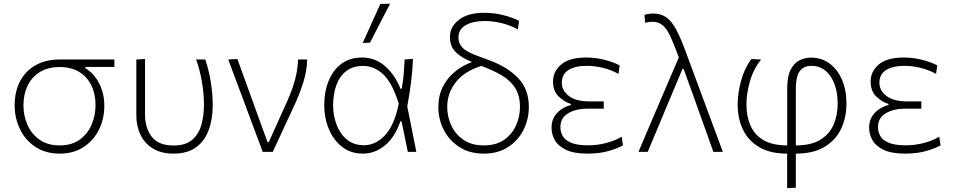

<svg xmlns="http://www.w3.org/2000/svg" viewBox="-20 -813 5104 1028"><path d="M300 9.5Q224 9.5 169.8 -26.5Q115.5 -62.5 87 -121.5Q58.5 -180.5 58.5 -249Q58.5 -323.5 87.8 -378.8Q117 -434 171.2 -464.2Q225.5 -494.5 299.5 -494.5H592.5V-454.5H437V-448Q486 -417.5 512.2 -364.2Q538.5 -311 538.5 -247Q538.5 -175.5 509 -117.2Q479.5 -59 426 -24.8Q372.5 9.5 300 9.5ZM300 -34.5Q364.5 -34.5 407 -65.5Q449.5 -96.5 470.5 -145.8Q491.5 -195 491.5 -250.5Q491.5 -310 469.2 -355.8Q447 -401.5 404.2 -427.8Q361.5 -454 300 -454Q236.5 -454 193.2 -427.2Q150 -400.5 127.8 -354Q105.5 -307.5 105.5 -249Q105.5 -193.5 127 -144.5Q148.5 -95.5 191.8 -65Q235 -34.5 300 -34.5Z M909 9.5Q844 9.5 799.8 -17.2Q755.5 -44 732.8 -90.2Q710 -136.5 710 -195.5V-494.5L756.5 -497V-198.5Q756.5 -128 792.5 -81Q828.5 -34 909.5 -34Q973.5 -34 1008.8 -64.2Q1044 -94.5 1058 -144Q1072 -193.5 1072 -252Q1072 -313.5 1060.5 -378.2Q1049 -443 1030 -494.5H1079Q1097 -442.5 1108 -377.2Q1119 -312 1119 -250.5Q1119 -175 1097.2 -116.2Q1075.5 -57.5 1029.2 -24Q983 9.5 909 9.5Z M1386.5 0Q1369 -47 1351.2 -94.8Q1333.5 -142.5 1316.5 -187.5L1284 -275.5Q1263.5 -329 1242.8 -385Q1222 -441 1202 -494.5L1251 -497Q1269 -448 1290.2 -389Q1311.5 -330 1333.8 -268.5Q1356 -207 1376.5 -150.5L1412.5 -52H1419L1520 -276Q1546 -335 1560 -387.5Q1574 -440 1576 -494.5H1624.5Q1623.5 -434.5 1604.5 -374Q1585.5 -313.5 1560 -257.5Q1530 -193.5 1500.2 -129Q1470.5 -64.5 1440.5 0Z M1923 9.5Q1857.5 9.5 1811.2 -27Q1765 -63.5 1740.5 -122.8Q1716 -182 1716 -249Q1716 -323 1739.8 -380.8Q1763.5 -438.5 1808.5 -471.8Q1853.5 -505 1918 -505Q1988.5 -505 2041 -459.5Q2093.5 -414 2124.5 -338H2131Q2138.5 -381 2141.8 -420.2Q2145 -459.5 2146.5 -494.5L2191 -498Q2189 -435.5 2180.5 -370.2Q2172 -305 2160.5 -243Q2173 -182 2185 -121.5Q2197 -61 2209 0H2163.5Q2155 -41 2146.8 -81.8Q2138.5 -122.5 2130 -163H2123.5Q2095 -79.5 2041.8 -35Q1988.5 9.5 1923 9.5ZM1928.5 -35.5Q1992 -35.5 2042 -89.5Q2092 -143.5 2115 -258Q2081 -368 2032.8 -414Q1984.5 -460 1924 -460Q1868 -460 1832.5 -431.5Q1797 -403 1780.2 -355Q1763.5 -307 1763.5 -249Q1763.5 -195 1781.8 -146Q1800 -97 1836.8 -66.2Q1873.5 -35.5 1928.5 -35.5ZM1922 -583Q1946 -636 1969.5 -688.2Q1993 -740.5 2016.5 -792L2068.5 -793Q2041 -740.5 2014.5 -688.5Q1988 -636.5 1961 -584.5Z M2570.5 9.5Q2494 9.5 2439.5 -25.8Q2385 -61 2356 -117.8Q2327 -174.5 2327 -239Q2327 -301 2351.2 -348.8Q2375.5 -396.5 2416.5 -429.8Q2457.5 -463 2507.5 -481Q2454 -501.5 2421.5 -532.5Q2389 -563.5 2389 -614.5Q2389 -669 2436.8 -706.8Q2484.5 -744.5 2573.5 -744.5Q2627 -744.5 2677.8 -731.2Q2728.5 -718 2759 -701.5L2753 -655.5Q2709.5 -679 2663.5 -689.8Q2617.5 -700.5 2577 -700.5Q2513 -700.5 2473.8 -678.5Q2434.5 -656.5 2434.5 -611Q2434.5 -581 2456.2 -557.8Q2478 -534.5 2544 -511L2599.5 -490.5Q2696.5 -455 2754 -395.2Q2811.5 -335.5 2811.5 -240.5Q2811.5 -174.5 2782.8 -117.5Q2754 -60.5 2700 -25.5Q2646 9.5 2570.5 9.5ZM2374.5 -240.5Q2374.5 -189 2396 -142Q2417.5 -95 2461 -64.8Q2504.5 -34.5 2570.5 -34.5Q2635.5 -34.5 2678.5 -64.2Q2721.5 -94 2742.8 -141Q2764 -188 2764 -240Q2764 -301 2738.5 -341.5Q2713 -382 2666.5 -409.5Q2620 -437 2557 -460Q2466.5 -431.5 2420.5 -373Q2374.5 -314.5 2374.5 -240.5Z M3126.5 9.5Q3052 9.5 3010 -11Q2968 -31.5 2950.5 -63Q2933 -94.5 2933 -129Q2933 -167 2950.2 -192.2Q2967.5 -217.5 2991.8 -231.8Q3016 -246 3036.5 -250.5V-256.5Q3002 -267 2971.5 -296Q2941 -325 2941 -376.5Q2941 -430.5 2984.8 -467.8Q3028.5 -505 3118 -505Q3169.5 -505 3218.5 -492.2Q3267.5 -479.5 3297.5 -463L3291.5 -417.5Q3248.5 -440.5 3205 -450.5Q3161.5 -460.5 3123.5 -460.5Q3059 -460.5 3023.5 -438Q2988 -415.5 2988 -369.5Q2988 -328 3026 -299Q3064 -270 3137 -270H3212.5V-231H3124.5Q3063 -231 3021.8 -206.2Q2980.5 -181.5 2980.5 -132.5Q2980.5 -106 2993.2 -84Q3006 -62 3038.2 -48.5Q3070.5 -35 3129 -35Q3180.5 -35 3228 -48Q3275.5 -61 3308.5 -81L3315.5 -35Q3291 -20 3241 -5.2Q3191 9.5 3126.5 9.5Z M3398.5 0Q3427 -67.5 3458.2 -140.5Q3489.5 -213.5 3518.5 -281.5Q3541 -334 3565.5 -391.2Q3590 -448.5 3614.5 -505.5Q3589 -575.5 3569.8 -617.2Q3550.5 -659 3528 -677.8Q3505.5 -696.5 3471.5 -696.5Q3466.5 -696.5 3456.2 -695.2Q3446 -694 3434.5 -690.5L3430.5 -734Q3442 -737 3453.8 -738.8Q3465.5 -740.5 3477.5 -740.5Q3520 -740.5 3549.2 -718.8Q3578.5 -697 3602 -652Q3625.5 -607 3651 -537.5L3744 -286.5Q3769 -219.5 3786.8 -171.2Q3804.5 -123 3819.5 -83Q3834.5 -43 3850 0H3799.5Q3775.5 -67.5 3751.5 -134.5Q3727.5 -201.5 3703 -270L3640.5 -443.5H3634L3559.5 -266.5Q3530.5 -197 3502.8 -130.8Q3475 -64.5 3448 0Z M4194.5 194.5V9.5Q4104.5 9.5 4045.8 -24.8Q3987 -59 3958.2 -118.5Q3929.5 -178 3929.5 -253.5Q3929.5 -311.5 3947 -378Q3964.5 -444.5 4002.5 -497L4055 -494.5Q4014 -443 3995.2 -377.5Q3976.5 -312 3976.5 -253.5Q3976.5 -191 3997.8 -141.5Q4019 -92 4067 -63.2Q4115 -34.5 4195 -34.5V-341.5Q4195 -404 4213 -439.5Q4231 -475 4260.2 -489.8Q4289.5 -504.5 4323 -504.5Q4378 -504.5 4420.8 -473.5Q4463.5 -442.5 4487.8 -387Q4512 -331.5 4512 -257.5Q4512 -185 4483.8 -124.2Q4455.5 -63.5 4395.5 -27Q4335.5 9.5 4241 9.5V192ZM4241 -336V-34.5Q4324.5 -34.5 4373.5 -65.5Q4422.5 -96.5 4443.8 -147Q4465 -197.5 4465 -257Q4465 -347.5 4426.8 -404Q4388.5 -460.5 4324.5 -460.5Q4282 -460.5 4261.5 -431.2Q4241 -402 4241 -336Z M4827 9.5Q4752.5 9.5 4710.5 -11Q4668.5 -31.5 4651 -63Q4633.5 -94.5 4633.5 -129Q4633.5 -167 4650.8 -192.2Q4668 -217.5 4692.2 -231.8Q4716.5 -246 4737 -250.5V-256.5Q4702.5 -267 4672 -296Q4641.5 -325 4641.5 -376.5Q4641.5 -430.5 4685.2 -467.8Q4729 -505 4818.5 -505Q4870 -505 4919 -492.2Q4968 -479.5 4998 -463L4992 -417.5Q4949 -440.5 4905.5 -450.5Q4862 -460.5 4824 -460.5Q4759.5 -460.5 4724 -438Q4688.5 -415.5 4688.5 -369.5Q4688.5 -328 4726.5 -299Q4764.5 -270 4837.5 -270H4913V-231H4825Q4763.5 -231 4722.2 -206.2Q4681 -181.5 4681 -132.5Q4681 -106 4693.8 -84Q4706.5 -62 4738.8 -48.5Q4771 -35 4829.5 -35Q4881 -35 4928.5 -48Q4976 -61 5009 -81L5016 -35Q4991.5 -20 4941.5 -5.2Q4891.5 9.5 4827 9.5Z"/></svg>

Font: Commissioner ExtraLight
Style: Regular
Weight: 200
Designer: Kostas Bartsokas
Foundry: Kostas Bartsokas
Version: Version 1.000; ttfautohint (v1.8.3)